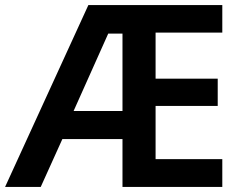

<svg xmlns="http://www.w3.org/2000/svg" viewBox="-23 -734 949 754"><path d="M850 0H458V-188H222L137 0H-3L324 -714H850V-606H588V-425H832V-318H588V-109H850ZM266 -298H458V-602H402Z"/></svg>

Font: Noto Sans Lao UI SemBd
Style: Regular
Weight: 600
Designer: Monotype Design Team
Foundry: Monotype Imaging Inc.
Version: Version 2.000; ttfautohint (v1.8.4.7-5d5b)